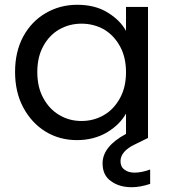

<svg xmlns="http://www.w3.org/2000/svg" viewBox="-20 -577 716 803"><path d="M543 145C543 145 543 145 543 145C525 145 511 141 500 132C489 124 484 112 484 97C484 97 484 97 484 97C484 70 504 46 544 27C544 27 599 0 599 0C599 0 599 -548 599 -548C599 -548 507 -548 507 -548C507 -548 507 -448 507 -448C507 -448 507 -448 507 -448C490 -479 463 -505 428 -526C393 -547 351 -557 303 -557C303 -557 303 -557 303 -557C254 -557 210 -545 171 -522C131 -499 100 -466 77 -424C54 -381 43 -332 43 -276C43 -276 43 -276 43 -276C43 -221 54 -171 77 -128C100 -85 131 -51 170 -27C209 -3 253 9 302 9C302 9 302 9 302 9C349 9 391 -2 427 -23C462 -44 489 -70 507 -102C507 -102 507 -17 507 -17C507 -17 507 -17 507 -17C442 18 409 59 409 106C409 106 409 106 409 106C409 140 421 165 445 181C468 198 497 206 531 206C531 206 531 206 531 206C556 206 581 201 608 192C608 192 608 132 608 132C608 132 608 132 608 132C583 141 562 145 543 145ZM321 -71C321 -71 321 -71 321 -71C287 -71 256 -79 228 -96C200 -112 178 -136 161 -167C144 -198 136 -234 136 -276C136 -276 136 -276 136 -276C136 -317 144 -353 161 -384C178 -415 200 -438 228 -454C256 -470 287 -478 321 -478C321 -478 321 -478 321 -478C355 -478 386 -470 415 -454C443 -437 465 -414 482 -383C499 -352 507 -316 507 -275C507 -275 507 -275 507 -275C507 -234 499 -198 482 -167C465 -136 443 -112 415 -96C386 -79 355 -71 321 -71Z"/></svg>

Font: Girnar Poppins
Style: Regular
Weight: 500
Designer: Ninad Kale (Devanagari), Jonny Pinhorn (Latin)
Foundry: Indian Type Foundry
Version: ""